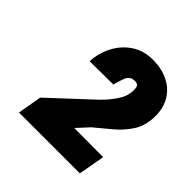

<svg xmlns="http://www.w3.org/2000/svg" viewBox="-118 -807 570 570"><g transform="rotate(45 167.0 -522.0)"><path d="M310.5 -408.7 295.4 -325.7H40L53.2 -401.4L181.6 -521Q191.9 -530.8 202.6 -543.7Q213.4 -556.6 221.9 -570.6Q230.5 -584.5 232.9 -599.1Q235.4 -609.9 233.6 -622.8Q231.9 -635.7 217.3 -635.3Q197.3 -635.7 189.9 -616.5Q182.6 -597.2 179.2 -582.5L80.6 -581.5Q82.5 -618.2 99.1 -649.4Q115.7 -680.7 144.5 -699.5Q173.3 -718.3 212.9 -717.8Q249.5 -717.3 277.1 -703.1Q304.7 -689 320.1 -662.4Q335.4 -635.7 334 -598.6Q332.5 -562 315.4 -535.6Q298.3 -509.3 273.2 -488.3Q248 -467.3 222.7 -446.3L188.5 -409.2Z"/></g></svg>

Font: Roboto Condensed ExtraBold
Style: Italic
Weight: 800
Italic angle: -12°
Designer: Christian Robertson
Foundry: Google
Version: Version 3.008; 2023